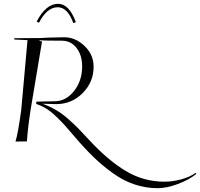

<svg xmlns="http://www.w3.org/2000/svg" viewBox="-20 -740 1048 1005"><path d="M377 -624 364 -619Q334 -702 282 -702Q226 -702 184 -621L172 -627Q220 -720 284 -720Q342 -720 377 -624ZM121 0 61 1Q74 -40 91 -163L124 -530L55 -533V-540L197 -541Q215 -542 229 -543Q286 -545 316 -545Q375 -545 422.5 -499.5Q470 -454 470 -391Q470 -310 412.5 -252.5Q355 -195 274 -195Q238 -196 202 -197Q239 -184 272.5 -164.5Q306 -145 339 -115.5Q372 -86 392 -65.5Q412 -45 447 -7Q544 98 637.5 154.5Q731 211 841 211Q883 211 928 199Q973 187 1004 165L1008 170Q970 201 911.5 223Q853 245 805 245Q742 245 683 225Q624 205 569.5 165.5Q515 126 469.5 82Q424 38 372 -23Q339 -62 320.5 -82.5Q302 -103 274 -130Q246 -157 220.5 -172.5Q195 -188 169 -196L171 -208L266 -210Q325 -210 367.5 -263.5Q410 -317 410 -393Q410 -451 380.5 -489Q351 -527 304 -527Q221 -527 188 -529L186 -526L200 -523L140 -164Q125 -67 121 0Z"/></svg>

Font: Kleymissky
Style: Regular
Weight: 500
Italic angle: -8°
Designer: gluk
Foundry: gluk
Version: Version 0.283